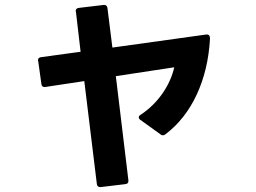

<svg xmlns="http://www.w3.org/2000/svg" viewBox="-20 -712 1040 779"><path d="M651 -167C759 -248 823 -389 832 -555C832 -566 828 -572 820 -572H817L436 -519L416 -679C415 -687 411 -692 403 -692H401L300 -680C292 -679 287 -675 287 -667C287 -666 287 -665 288 -665L307 -502L146 -480C138 -479 134 -474 134 -467C134 -466 134 -465 135 -464L148 -371C149 -363 153 -359 160 -359H163L322 -383L373 35C374 43 379 47 386 47H389L489 35C497 34 501 30 501 22V20L450 -403L687 -439C671 -367 621 -292 550 -246C545 -243 543 -239 543 -236C543 -232 545 -229 549 -226L631 -167C634 -164 638 -163 641 -163C644 -163 647 -164 651 -167Z"/></svg>

Font: LINE Seed JP App_OTF Bold
Style: Regular
Weight: 700
Designer: LINE & Fontrix & Fontworks
Version: Version 1.009